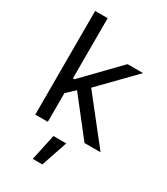

<svg xmlns="http://www.w3.org/2000/svg" viewBox="-233 -828 1014 1167"><g transform="rotate(30 274.5 -244.0)"><path d="M77.1 0V-727.5H165V-305.2H175.8L409.2 -545.9H518.1L289.6 -311.5L535.2 0H422.4L222.7 -255.4L165 -201.2V0ZM198.2 240.7 237.8 57.6H327.6L265.6 240.7Z"/></g></svg>

Font: Inter-Regular
Style: Regular
Weight: 400
Designer: Rasmus Andersson
Foundry: rsms
Version: Version 4.000;git-a52131595